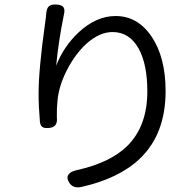

<svg xmlns="http://www.w3.org/2000/svg" viewBox="-20 -798 855 851"><path d="M287 12Q273 -10 284 -25Q293 -38 321 -44Q469 -77 544 -151Q633 -239 633 -393Q633 -512 595 -582Q554 -656 479 -656Q422 -656 365 -606Q314 -560 277 -488Q241 -418 235 -353Q231 -316 232 -278Q237 -234 198 -231Q179 -229 170 -234Q159 -240 157 -257Q151 -327 151 -382Q151 -490 180 -696Q184 -723 185 -739Q187 -761 196.5 -770Q206 -779 228 -778Q253 -777 261 -766.5Q269 -756 263 -732Q239 -614 229 -507Q262 -592 329 -655Q407 -727 492 -727Q590 -727 651 -637Q714 -545 714 -394Q714 -203 599 -94Q506 -6 339 31Q304 38 287 12Z"/></svg>

Font: GenSenRounded JP R
Style: Regular
Weight: 400
Version: Version 1.501;PS 1;hotconv 16.6.51;makeotf.lib2.5.65220